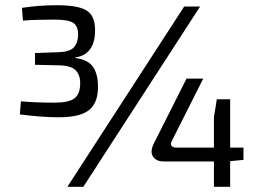

<svg xmlns="http://www.w3.org/2000/svg" viewBox="-20 -715 994 735"><path d="M355 -389Q357 -324 322.5 -295Q288 -266 205 -266Q142 -266 56 -277L60 -327Q119 -322 189 -322Q243 -322 265 -338.5Q287 -355 287 -397Q287 -429 268.5 -447Q250 -465 200 -465L114 -467V-512L200 -515Q248 -516 263.5 -534.5Q279 -553 279 -583Q279 -616 259.5 -628Q240 -640 187 -640Q111 -640 68 -636L64 -685Q130 -695 197 -695Q280 -695 312 -674.5Q344 -654 344 -600Q344 -506 268 -495V-493Q315 -487 334.5 -461Q354 -435 355 -389ZM746 -690 299 0H238L685 -690ZM912 -103 861 -98V0H799V-97H606Q579 -97 566.5 -114.5Q554 -132 567 -162L694 -414H758L636 -172Q632 -163 637 -156.5Q642 -150 654 -150H799V-267L810 -335H861V-150H912Z"/></svg>

Font: Exo 2
Style: Regular
Weight: 400
Designer: Natanael Gama
Version: Version 1.001;PS 001.001;hotconv 1.0.70;makeotf.lib2.5.58329